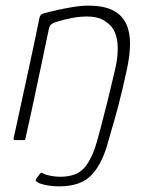

<svg xmlns="http://www.w3.org/2000/svg" viewBox="-20 -496 543 680"><path d="M33 0Q31 0 29.5 -1Q28 -2 28 -5Q51 -112 74.5 -219Q98 -326 120 -434Q121 -439 124.5 -443Q128 -447 139 -450Q154 -454 180.5 -460Q207 -466 237.5 -471Q268 -476 293 -476Q348 -476 380.5 -459Q413 -442 427 -411.5Q441 -381 440.5 -340.5Q440 -300 430 -253Q414 -178 399 -121Q384 -64 367 -9Q366 -4 364.5 -2Q363 0 357 0Q352 0 346 0Q340 0 333 0Q328 0 327 -1.5Q326 -3 327 -8Q329 -14 333.5 -32Q338 -50 345 -76Q352 -102 359.5 -132.5Q367 -163 374.5 -195Q382 -227 389 -256Q397 -293 397 -325Q397 -357 387 -381Q377 -405 355 -419Q334 -435 301.5 -437Q269 -439 235.5 -432.5Q202 -426 175 -417Q170 -416 162.5 -410.5Q155 -405 153 -393Q133 -298 112.5 -200.5Q92 -103 70 -5Q70 -3 69 -1.5Q68 0 65 0Q57 0 49 0Q41 0 33 0ZM390 -88 363 6Q343 82 305 123Q267 164 190 164Q172 164 154 161.5Q136 159 122 154Q118 153 110.5 148Q103 143 109 136L121 120Q124 117 126 116Q128 115 132 118Q144 124 161 127Q178 130 193 130Q251 130 278.5 98.5Q306 67 323 6L350 -88Z"/></svg>

Font: Glory ExtraLight
Style: Italic
Weight: 250
Italic angle: -12°
Version: Version 1.011